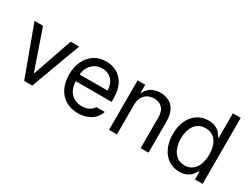

<svg xmlns="http://www.w3.org/2000/svg" viewBox="-59 -1239 2328 1781"><g transform="rotate(30 1105.0 -348.0)"><path d="M307.3 0H221L25.6 -530.4H116.7L261.7 -109.8H267.3L412.3 -530.4H503.5Z M551.8 -261Q551.8 -341.9 581.8 -404.7Q611.9 -467.5 666.3 -502.4Q720.6 -537.3 791.4 -537.3Q851.9 -537.3 903.8 -510.7Q955.8 -484.1 988.3 -424.7Q1020.7 -365.3 1020.7 -272.1V-236.9H609.8V-308.7H935.1Q935.1 -352.9 917.5 -388.1Q899.9 -423.3 867.4 -443Q834.9 -462.7 792.1 -462.7Q745.5 -462.7 710.1 -439.6Q674.7 -416.4 655.4 -378.3Q636 -340.1 636 -296.3V-247.9Q636 -189.6 656.4 -148.3Q676.8 -107 713.7 -85.3Q750.7 -63.5 799.7 -63.5Q830.1 -63.5 854.6 -71.5Q879.1 -79.4 895.9 -93.2Q912.6 -107 922.7 -124.3H1012.4Q1000 -83.9 970.6 -53.3Q941.3 -22.8 897.3 -5.9Q853.2 11 799.7 11Q724.1 11 668 -22.8Q611.9 -56.6 581.8 -118.3Q551.8 -179.9 551.8 -261Z M1214.1 0H1129.8V-530.4H1211.3V-446.8H1218.2Q1231 -474.8 1252.2 -495Q1273.5 -515.2 1303.7 -526.2Q1333.9 -537.3 1372.9 -537.3Q1427.5 -537.3 1467.9 -515.2Q1508.3 -493.1 1530.4 -448Q1552.5 -403 1552.5 -337V0H1468.2V-330.8Q1468.2 -371.5 1454.1 -401.2Q1439.9 -430.9 1412.6 -446.5Q1385.4 -462 1348.1 -462Q1309 -462 1278.8 -445.1Q1248.6 -428.2 1231.4 -395.7Q1214.1 -363.3 1214.1 -318.4Z M1661.6 -263.8Q1661.6 -346.3 1690.3 -408.3Q1718.9 -470.3 1770.4 -503.8Q1821.8 -537.3 1888.1 -537.3Q1932.3 -537.3 1962.4 -523.5Q1992.4 -509.7 2007.9 -492.1Q2023.5 -474.4 2038 -451.7Q2039 -449.9 2039.7 -448.9Q2040.4 -447.9 2041.4 -446.1H2047.7V-707.2H2131.9V0H2050.4V-81.5H2041.4Q2040.1 -78.7 2038.7 -77.3Q2024.2 -53.9 2008.3 -35.9Q1992.4 -18 1961.8 -3.5Q1931.3 11 1886.7 11Q1821.1 11 1770 -22.8Q1718.9 -56.6 1690.3 -118.8Q1661.6 -180.9 1661.6 -263.8ZM2049.7 -265.2Q2049.7 -324.6 2032.5 -369.1Q2015.2 -413.7 1981.2 -437.8Q1947.2 -462 1899.2 -462Q1849.4 -462 1815.3 -436.5Q1781.1 -410.9 1763.8 -366.4Q1746.5 -321.8 1746.5 -265.2Q1746.5 -207.9 1764.2 -162.3Q1781.8 -116.7 1816 -90.5Q1850.1 -64.2 1899.2 -64.2Q1946.5 -64.2 1980.5 -89.4Q2014.5 -114.6 2032.1 -160Q2049.7 -205.5 2049.7 -265.2Z"/></g></svg>

Font: Pretendard Variable
Style: Regular
Weight: 400
Designer: Base glyphs from Inter by Rasmus Andersson; Hangul glyphs from Noto Sans CJK(Source Han Sans) by Jang Soo-young and Kang
Foundry: Kil Hyung-jin
Version: Version 1.100;FEAKit 1.0